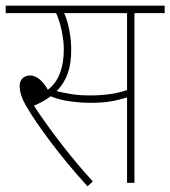

<svg xmlns="http://www.w3.org/2000/svg" viewBox="-20 -642 598 674"><path d="M452 -596V0H426V-300Q398 -291 368 -286Q338 -281 297 -281Q266 -281 227.5 -286Q189 -291 158 -304Q131 -284 99 -271Q141 -207 195.5 -136.5Q250 -66 306 -5L287 12Q212 -71 156 -146Q100 -221 73 -268Q59 -292 54 -309Q49 -326 49 -340Q49 -358 59.5 -367.5Q70 -377 85 -377Q119 -377 148 -327Q177 -349 190.5 -385Q204 -421 204 -468Q204 -499 196.5 -534.5Q189 -570 177 -596H0V-622H558V-596ZM296 -307Q333 -307 365.5 -311.5Q398 -316 426 -326V-596H205Q216 -573 223 -537.5Q230 -502 230 -467Q230 -418 217.5 -383.5Q205 -349 179 -322Q203 -316 231.5 -311.5Q260 -307 296 -307Z"/></svg>

Font: Noto Sans SemiCondensed Thin
Style: Regular
Weight: 100
Width: 4
Designer: Monotype Design Team
Foundry: Monotype Imaging Inc.
Version: Version 2.013; ttfautohint (v1.8.4.7-5d5b)